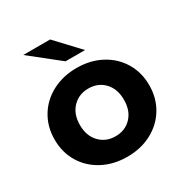

<svg xmlns="http://www.w3.org/2000/svg" viewBox="-173 -891 1001 1039"><g transform="rotate(-30 327.5 -371.5)"><path d="M32 -269Q32 -349 70 -412Q108 -475 175.5 -510.5Q243 -546 328 -546Q413 -546 480 -510.5Q547 -475 585 -412Q623 -349 623 -269Q623 -189 585 -126Q547 -63 480 -27.5Q413 8 328 8Q243 8 175.5 -27.5Q108 -63 70 -126Q32 -189 32 -269ZM465 -269Q465 -337 426.5 -377.5Q388 -418 328 -418Q268 -418 229 -377.5Q190 -337 190 -269Q190 -201 229 -160.5Q268 -120 328 -120Q388 -120 426.5 -160.5Q465 -201 465 -269ZM114 -751H282L417 -607H295Z"/></g></svg>

Font: Montserrat Alternates
Style: Bold
Weight: 700
Designer: Julieta Ulanovsky
Foundry: Julieta Ulanovsky
Version: Version 7.200